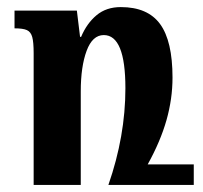

<svg xmlns="http://www.w3.org/2000/svg" viewBox="-20 -522 572 542"><path d="M527 -58V0H337H286Q334 -138 334 -273Q334 -423 273 -423Q241 -423 224.5 -378.5Q208 -334 208 -264V0H75V-372Q75 -403 71 -417.5Q67 -432 56 -437Q45 -442 21 -442V-492H197L206 -418H209Q225 -456 252.5 -479Q280 -502 321 -502Q397 -502 432 -454Q467 -406 467 -303Q467 -243 450 -183Q433 -123 397 -58Z"/></svg>

Font: Noto Serif Armenian SmBold Cond
Style: Regular
Weight: 600
Width: 3
Designer: Monotype Design team
Foundry: Monotype Imaging Inc.
Version: Version 1.000